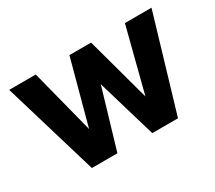

<svg xmlns="http://www.w3.org/2000/svg" viewBox="-104 -740 1059 944"><g transform="rotate(-30 425.0 -268.0)"><path d="M181 0 21 -536H172L265 -173L363 -536H486L585 -173L678 -536H829L670 0H524L425 -335L326 0Z"/></g></svg>

Font: Geist
Style: Bold
Weight: 400
Designer: Basement.studio, Andrés Briganti, Mateo Zaragoza
Foundry: Basement.studio, Vercel, Andrés Briganti, Guido Ferreyra, Mateo Zaragoza
Version: Version 1.401